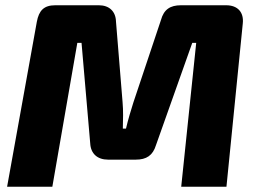

<svg xmlns="http://www.w3.org/2000/svg" viewBox="-20 -710 970 730"><path d="M840 -690H668C627 -690 603 -674 592 -634L487 -320C477 -288 468 -259 459 -221H447C448 -256 449 -288 446 -322L421 -628C420 -667 395 -690 356 -690H190C147 -690 128 -670 120 -627L7 0H179L274 -547H290L323 -165C325 -126 350 -103 391 -103H496C537 -103 561 -119 573 -158L711 -547H726L669 0H841L903 -620C908 -663 884 -690 840 -690Z"/></svg>

Font: Exo 2 Extra Bold
Style: Italic
Weight: 800
Italic angle: -8°
Designer: Natanael Gama
Version: Version 1.001;PS 001.001;hotconv 1.0.88;makeotf.lib2.5.64775